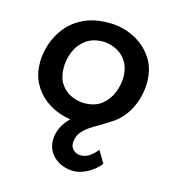

<svg xmlns="http://www.w3.org/2000/svg" viewBox="-100 -520 751 823"><g transform="rotate(15 276.0 -108.5)"><path d="M377 -25Q353 -10 329.5 0Q306 10 265 10Q226 10 186.5 -2.5Q147 -15 114 -41Q81 -67 61 -105.5Q41 -144 41 -196Q41 -235 54.5 -276.5Q68 -318 96.5 -354Q125 -390 171.5 -412.5Q218 -435 284 -435Q342 -435 392.5 -410.5Q443 -386 475 -340.5Q507 -295 507 -229Q507 -195 496 -156Q485 -117 460 -82Q435 -47 393 -23Q363 -4 334.5 12.5Q306 29 288 48.5Q270 68 267 96Q265 119 279 132Q293 145 310 145Q330 146 348.5 134.5Q367 123 384 101L416 155Q394 184 359 202Q324 220 293 218Q245 215 213 186Q181 157 181 111Q181 85 192.5 59Q204 33 227 10Q250 -13 284 -26ZM268 -75Q317 -75 346.5 -99Q376 -123 389.5 -158Q403 -193 403 -225Q403 -260 391 -284Q379 -308 360.5 -322.5Q342 -337 320.5 -344Q299 -351 281 -351Q233 -351 202.5 -327.5Q172 -304 158.5 -269Q145 -234 145 -201Q145 -156 164 -128Q183 -100 212 -87.5Q241 -75 268 -75Z"/></g></svg>

Font: Josefin Sans Medium
Style: Italic
Weight: 500
Italic angle: -7°
Designer: Santiago Orozco
Foundry: Typemade
Version: Version 2.000